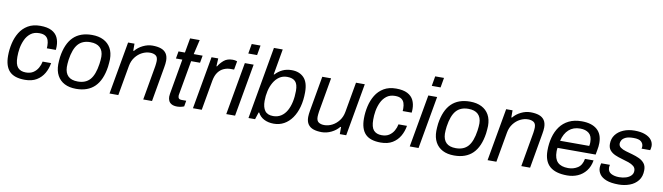

<svg xmlns="http://www.w3.org/2000/svg" viewBox="-38 -1300 6523 1890"><g transform="rotate(10 3223.5 -355.5)"><path d="M224 12Q118 12 69.5 -38.5Q21 -89 21 -193Q21 -255 35 -316.5Q49 -378 79.5 -428Q110 -478 160.5 -508Q211 -538 283 -538Q354 -538 396.5 -516Q439 -494 457.5 -455.5Q476 -417 476 -368Q476 -359 475.5 -349.5Q475 -340 474 -331H384Q385 -338 385 -345Q385 -352 385 -360Q385 -388 377 -412Q369 -436 347.5 -450.5Q326 -465 286 -465Q234 -465 200 -438.5Q166 -412 147 -371Q128 -330 120 -284Q116 -262 114.5 -240Q113 -218 113 -198Q113 -123 140.5 -92Q168 -61 221 -61Q266 -61 295.5 -80.5Q325 -100 342.5 -131Q360 -162 366 -195H451Q442 -139 415 -92Q388 -45 341 -16.5Q294 12 224 12Z M736 12Q668 12 620.5 -12.5Q573 -37 547.5 -83.5Q522 -130 522 -196Q522 -212 523.5 -230Q525 -248 527 -269Q547 -405 615 -471.5Q683 -538 800 -538Q868 -538 916 -513.5Q964 -489 989.5 -443.5Q1015 -398 1015 -333Q1015 -316 1013 -298Q1011 -280 1009 -257Q989 -121 921 -54.5Q853 12 736 12ZM740 -62Q819 -62 862 -111Q905 -160 921 -269Q924 -290 925.5 -309Q927 -328 927 -343Q926 -402 893 -433.5Q860 -465 796 -465Q717 -465 674 -415.5Q631 -366 615 -257Q612 -236 611 -217Q610 -198 610 -183Q612 -124 644 -93Q676 -62 740 -62Z M1069 0 1162 -526H1226V-455H1233Q1263 -492 1310 -515Q1357 -538 1405 -538Q1454 -538 1489 -526Q1524 -514 1543 -486.5Q1562 -459 1562 -414Q1562 -400 1560 -383Q1558 -366 1555 -349L1494 0H1406L1466 -343Q1468 -358 1469.5 -372Q1471 -386 1471 -396Q1471 -436 1449 -450.5Q1427 -465 1393 -465Q1353 -465 1314.5 -445.5Q1276 -426 1247.5 -389Q1219 -352 1210 -301L1157 0Z M1747 11Q1712 11 1691 -0.5Q1670 -12 1661.5 -31Q1653 -50 1653 -72Q1653 -81 1655.5 -99Q1658 -117 1662 -137L1717 -453H1653L1666 -526H1730L1756 -672H1852L1818 -526H1907L1894 -453H1805L1744 -108Q1743 -104 1743 -100Q1743 -96 1743 -95Q1743 -61 1776 -61H1825L1815 -3Q1802 3 1782.5 7Q1763 11 1747 11Z M1903 0 1996 -526H2063L2059 -447H2065Q2084 -480 2117.5 -509Q2151 -538 2205 -538Q2226 -538 2238.5 -534Q2251 -530 2251 -530L2236 -445H2199Q2166 -445 2133.5 -431Q2101 -417 2077.5 -385.5Q2054 -354 2044 -301L1991 0Z M2236 0 2329 -526H2417L2324 0ZM2346 -625 2363 -723H2451L2434 -625Z M2712 12Q2657 12 2615.5 -9Q2574 -30 2553 -71H2547L2524 0H2458L2585 -723H2673L2628 -466H2634Q2665 -500 2705 -519Q2745 -538 2797 -538Q2873 -538 2918 -492Q2963 -446 2963 -347Q2963 -266 2945 -200Q2927 -134 2893.5 -86.5Q2860 -39 2814 -13.5Q2768 12 2712 12ZM2693 -61Q2738 -61 2772 -83Q2806 -105 2828 -144Q2850 -183 2861 -234.5Q2872 -286 2872 -344Q2872 -410 2845.5 -437.5Q2819 -465 2764 -465Q2719 -465 2685.5 -442Q2652 -419 2629.5 -380Q2607 -341 2596 -293Q2585 -245 2585 -194Q2585 -130 2610.5 -95.5Q2636 -61 2693 -61Z M3192 12Q3143 12 3108 0Q3073 -12 3054 -39.5Q3035 -67 3035 -112Q3035 -126 3037 -143Q3039 -160 3042 -177L3103 -526H3191L3131 -183Q3129 -168 3127.5 -154Q3126 -140 3126 -130Q3126 -90 3148 -75.5Q3170 -61 3204 -61Q3244 -61 3282.5 -80.5Q3321 -100 3349.5 -137Q3378 -174 3387 -225L3440 -526H3528L3435 0H3371V-71H3364Q3334 -34 3287 -11Q3240 12 3192 12Z M3781 12Q3675 12 3626.5 -38.5Q3578 -89 3578 -193Q3578 -255 3592 -316.5Q3606 -378 3636.5 -428Q3667 -478 3717.5 -508Q3768 -538 3840 -538Q3911 -538 3953.5 -516Q3996 -494 4014.5 -455.5Q4033 -417 4033 -368Q4033 -359 4032.5 -349.5Q4032 -340 4031 -331H3941Q3942 -338 3942 -345Q3942 -352 3942 -360Q3942 -388 3934 -412Q3926 -436 3904.5 -450.5Q3883 -465 3843 -465Q3791 -465 3757 -438.5Q3723 -412 3704 -371Q3685 -330 3677 -284Q3673 -262 3671.5 -240Q3670 -218 3670 -198Q3670 -123 3697.5 -92Q3725 -61 3778 -61Q3823 -61 3852.5 -80.5Q3882 -100 3899.5 -131Q3917 -162 3923 -195H4008Q3999 -139 3972 -92Q3945 -45 3898 -16.5Q3851 12 3781 12Z M4070 0 4163 -526H4251L4158 0ZM4180 -625 4197 -723H4285L4268 -625Z M4515 12Q4447 12 4399.5 -12.5Q4352 -37 4326.5 -83.5Q4301 -130 4301 -196Q4301 -212 4302.5 -230Q4304 -248 4306 -269Q4326 -405 4394 -471.5Q4462 -538 4579 -538Q4647 -538 4695 -513.5Q4743 -489 4768.5 -443.5Q4794 -398 4794 -333Q4794 -316 4792 -298Q4790 -280 4788 -257Q4768 -121 4700 -54.5Q4632 12 4515 12ZM4519 -62Q4598 -62 4641 -111Q4684 -160 4700 -269Q4703 -290 4704.5 -309Q4706 -328 4706 -343Q4705 -402 4672 -433.5Q4639 -465 4575 -465Q4496 -465 4453 -415.5Q4410 -366 4394 -257Q4391 -236 4390 -217Q4389 -198 4389 -183Q4391 -124 4423 -93Q4455 -62 4519 -62Z M4848 0 4941 -526H5005V-455H5012Q5042 -492 5089 -515Q5136 -538 5184 -538Q5233 -538 5268 -526Q5303 -514 5322 -486.5Q5341 -459 5341 -414Q5341 -400 5339 -383Q5337 -366 5334 -349L5273 0H5185L5245 -343Q5247 -358 5248.5 -372Q5250 -386 5250 -396Q5250 -436 5228 -450.5Q5206 -465 5172 -465Q5132 -465 5093.5 -445.5Q5055 -426 5026.5 -389Q4998 -352 4989 -301L4936 0Z M5644 12Q5528 12 5470 -39Q5412 -90 5412 -196Q5412 -266 5428.5 -328Q5445 -390 5479 -437Q5513 -484 5567 -511Q5621 -538 5696 -538Q5795 -538 5848.5 -492Q5902 -446 5902 -357Q5902 -340 5900 -321.5Q5898 -303 5894 -283L5886 -239H5505Q5503 -228 5502.5 -219Q5502 -210 5502 -201Q5502 -130 5536.5 -95.5Q5571 -61 5642 -61Q5695 -61 5737 -88Q5779 -115 5790 -179H5876Q5865 -115 5831.5 -72.5Q5798 -30 5749.5 -9Q5701 12 5644 12ZM5518 -312H5809Q5812 -322 5812.5 -332Q5813 -342 5813 -351Q5813 -412 5780 -438.5Q5747 -465 5693 -465Q5624 -465 5580 -425.5Q5536 -386 5518 -312Z M6159 12Q6083 12 6036.5 -6Q5990 -24 5969 -54Q5948 -84 5948 -118Q5948 -134 5951.5 -149Q5955 -164 5955 -164H6042Q6040 -156 6039 -148Q6038 -140 6038 -137Q6038 -96 6070.5 -78Q6103 -60 6152 -60Q6189 -60 6220 -70Q6251 -80 6270 -99.5Q6289 -119 6289 -147Q6289 -176 6268.5 -193Q6248 -210 6216 -221Q6184 -232 6147.5 -242Q6111 -252 6079 -266Q6047 -280 6026.5 -304Q6006 -328 6006 -368Q6006 -420 6034.5 -458Q6063 -496 6112.5 -517Q6162 -538 6224 -538Q6287 -538 6329.5 -521.5Q6372 -505 6393 -477.5Q6414 -450 6414 -416Q6414 -406 6411.5 -393Q6409 -380 6407 -375H6321Q6323 -381 6323.5 -386.5Q6324 -392 6324 -398Q6324 -425 6302.5 -445Q6281 -465 6226 -465Q6173 -465 6146 -451.5Q6119 -438 6109.5 -420Q6100 -402 6100 -388Q6100 -363 6120.5 -348Q6141 -333 6173.5 -323.5Q6206 -314 6242 -304Q6278 -294 6310.5 -279Q6343 -264 6363.5 -238.5Q6384 -213 6384 -171Q6384 -107 6352 -66.5Q6320 -26 6268.5 -7Q6217 12 6159 12Z"/></g></svg>

Font: Archivo VF Beta
Style: Italic
Weight: 400
Italic angle: -10°
Designer: Hector Gatti
Foundry: Omnibus-Type
Version: Version 1.002